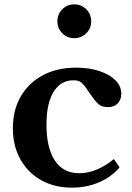

<svg xmlns="http://www.w3.org/2000/svg" viewBox="-20 -850 604 880"><path d="M502 -121 528 -83Q491 -39 434 -14.5Q377 10 310 10Q229 10 168 -24.5Q107 -59 73 -120.5Q39 -182 39 -262Q39 -346 75.5 -408.5Q112 -471 177 -505.5Q242 -540 329 -540Q388 -540 435 -524.5Q482 -509 509 -482Q536 -455 536 -420Q536 -394 520 -376.5Q504 -359 474 -359Q446 -359 430.5 -373.5Q415 -388 400 -410Q382 -437 370.5 -452.5Q359 -468 348 -475Q337 -482 317 -482Q258 -482 225.5 -429Q193 -376 193 -278Q193 -172 231.5 -114Q270 -56 343 -56Q383 -56 424 -73Q465 -90 502 -121ZM243 -752Q243 -785 265.5 -807.5Q288 -830 320 -830Q353 -830 375.5 -807.5Q398 -785 398 -752Q398 -720 375.5 -697.5Q353 -675 320 -675Q288 -675 265.5 -697.5Q243 -720 243 -752Z"/></svg>

Font: Libre Baskerville
Style: Bold
Weight: 700
Designer: Pablo Impallari, Rodrigo Fuenzalida
Foundry: Pablo Impallari, Rodrigo Fuenzalida
Version: Version 1.051; ttfautohint (v1.8.4.7-5d5b)